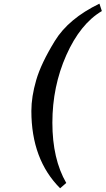

<svg xmlns="http://www.w3.org/2000/svg" viewBox="-20 -783 572 1040"><path d="M305.7 236.8Q149.9 81.1 149.9 -182.1Q149.9 -259.3 176.3 -349.6Q202.6 -439.9 276.9 -561Q351.1 -682.1 518.6 -763.2L531.7 -723.1Q414.6 -653.8 339.1 -484.1Q263.7 -314.5 263.7 -118.2Q263.7 78.1 338.9 208Z"/></svg>

Font: Lobster-Regular
Style: Regular
Weight: 400
Designer: Pablo Impallari
Foundry: Pablo Impallari
Version: Version 1.007; ttfautohint (v1.1) -l 8 -r 50 -G 50 -x 14 -D 